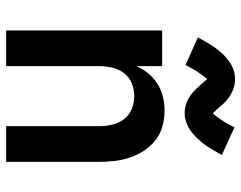

<svg xmlns="http://www.w3.org/2000/svg" viewBox="-102 -702 803 640"><g transform="rotate(90 300.0 -381.5)"><path d="M81 0V-520H200V-434Q209 -455 224 -473.5Q239 -492 259 -504.5Q279 -517 302 -522.5Q325 -528 348 -528Q374 -528 400 -521Q426 -514 446.5 -498Q467 -482 481.5 -460Q496 -438 504.5 -413Q513 -388 516 -362Q519 -336 519 -310V0H400V-310Q400 -332 395 -353.5Q390 -375 377 -392.5Q364 -410 343 -418.5Q322 -427 300 -427Q278 -427 257 -418.5Q236 -410 223 -392.5Q210 -375 205 -353.5Q200 -332 200 -310V0ZM357 -595Q348 -595 339.5 -596.5Q331 -598 322 -601.5Q313 -605 306 -609Q299 -613 291 -619.5Q283 -626 277 -632Q271 -638 266 -644Q261 -650 254 -657.5Q247 -665 243 -670Q237 -663 232.5 -657Q228 -651 222 -642.5Q216 -634 209.5 -622.5Q203 -611 196 -598L104 -639Q111 -652 118 -664Q125 -676 131.5 -686Q138 -696 145 -705Q152 -714 159 -721.5Q166 -729 176 -737Q186 -745 196.5 -751Q207 -757 219 -760Q231 -763 243 -763Q252 -763 260.5 -761.5Q269 -760 278 -756.5Q287 -753 294 -749Q301 -745 309 -739Q317 -733 323 -726.5Q329 -720 334 -714Q339 -708 345.5 -701Q352 -694 357 -689Q363 -695 367.5 -701Q372 -707 378 -715.5Q384 -724 390.5 -735.5Q397 -747 404 -761L496 -719Q489 -706 482 -694Q475 -682 468.5 -672Q462 -662 455 -653.5Q448 -645 441 -637.5Q434 -630 424 -621.5Q414 -613 403.5 -607.5Q393 -602 381 -598.5Q369 -595 357 -595Z"/></g></svg>

Font: Zed Sans Extended
Style: Bold
Weight: 700
Width: 7
Designer: Belleve Invis
Foundry: Belleve Invis
Version: Version 1.0.0; ttfautohint (v1.8.4)